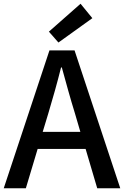

<svg xmlns="http://www.w3.org/2000/svg" viewBox="-20 -1005 662 1025"><path d="M473 -908 410 -985 241 -836 292 -778ZM208 -301 238 -400C262 -480 285 -561 306 -645H310C333 -562 355 -480 380 -400L409 -301ZM499 0H622L378 -736H244L0 0H118L181 -210H437Z"/></svg>

Font: Noto Sans CJK KR Medium
Style: Regular
Weight: 500
Designer: Ryoko NISHIZUKA (kana & ideographs); Paul D. Hunt (Latin, Greek & Cyrillic); Wenlong ZHANG (bopomofo); Sandoll Communica
Foundry: Adobe Systems Incorporated
Version: Version 1.004;PS 1.004;hotconv 1.0.82;makeotf.lib2.5.63406